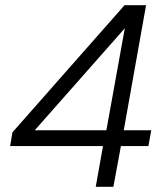

<svg xmlns="http://www.w3.org/2000/svg" viewBox="-20 -720 635 740"><path d="M349 0 377 -157H19L28 -210L460 -700H543L457 -218H563L552 -157H446L417 0ZM114 -218H390L461 -611Z"/></svg>

Font: DM Sans 18pt Light
Style: Italic
Weight: 300
Italic angle: -10°
Designer: Colophon Foundry, Jonny Pinhorn
Foundry: Colophon Foundry
Version: Version 4.004;gftools[0.9.30]